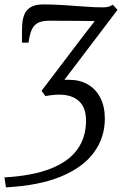

<svg xmlns="http://www.w3.org/2000/svg" viewBox="-28 -584 549 848"><path d="M-1.5 243.5 -8.5 199.5Q115 192.5 194.8 161.2Q274.5 130 313.2 76.5Q352 23 352 -51.5Q352 -108.5 321 -137.2Q290 -166 233 -166Q218.5 -166 201.2 -164Q184 -162 172.5 -159.5L155.5 -183L329.5 -412L390.5 -491Q354 -491.5 317.2 -491.8Q280.5 -492 247.8 -492.2Q215 -492.5 190.5 -492.5Q159 -492.5 140.5 -483.5Q122 -474.5 112.5 -453.5Q103 -432.5 98 -395.5H69Q69.5 -403.5 69.2 -412.8Q69 -422 69 -433.2Q69 -444.5 69.5 -459Q69.5 -492.5 78 -516Q86.5 -539.5 107 -552Q127.5 -564.5 164 -564.5Q208.5 -564.5 256.5 -561.2Q304.5 -558 348.2 -554.8Q392 -551.5 424 -551.5Q441 -551.5 450.8 -554Q460.5 -556.5 470 -563.5L491 -540.5L256.5 -231.5Q261.5 -231.5 266.8 -231.5Q272 -231.5 278 -231.5Q324.5 -231.5 360 -211Q395.5 -190.5 415.2 -152Q435 -113.5 435 -60Q435 23.5 387 89.2Q339 155 242.5 195.2Q146 235.5 -1.5 243.5Z"/></svg>

Font: Merriweather 24pt Light
Style: Italic
Weight: 300
Italic angle: -7.8°
Version: Version 2.101